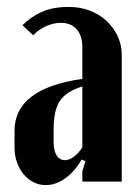

<svg xmlns="http://www.w3.org/2000/svg" viewBox="-20 -525 398 555"><path d="M22 -147Q22 -269 218 -297V-388Q218 -422 201.5 -440.5Q185 -459 156 -459Q135 -459 113.5 -449.5Q92 -440 76 -423L45 -452Q67 -475 99.5 -490Q132 -505 179 -505Q211 -505 239 -494.5Q267 -484 287.5 -465Q308 -446 320 -420.5Q332 -395 332 -366V0H218V-30L227 -59L216 -64Q196 -29 168.5 -9.5Q141 10 112 10Q93 10 76.5 1.5Q60 -7 48 -21.5Q36 -36 29 -56Q22 -76 22 -98ZM168 -62Q180 -62 193.5 -72Q207 -82 218 -99V-275Q172 -261 153.5 -234Q135 -207 135 -151V-114Q135 -90 143.5 -76Q152 -62 168 -62Z"/></svg>

Font: Moniqa ExtBd Paragraph
Style: Regular
Weight: 800
Designer: Rajesh Rajput
Foundry: Rajesh Rajput
Version: Version 1.000